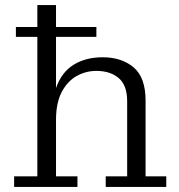

<svg xmlns="http://www.w3.org/2000/svg" viewBox="-20 -741 709 761"><path d="M36 0V-42H128V-595H43V-634H128V-721H202V-634H362V-595H202V-392Q224 -455 272 -484.5Q320 -514 387 -514Q462 -514 509.5 -474Q557 -434 557 -342V-42H639V0H399V-42H484V-340Q484 -403 450.5 -431.5Q417 -460 362 -460Q320 -460 283.5 -439.5Q247 -419 224.5 -376Q202 -333 202 -266V-42H287V0Z"/></svg>

Font: Montagu Slab 16pt Light
Style: Regular
Weight: 300
Designer: Florian Karsten
Foundry: Florian Karsten
Version: Version 1.000; ttfautohint (v1.8.3)